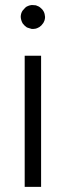

<svg xmlns="http://www.w3.org/2000/svg" viewBox="-20 -727 259 755"><path d="M109.4 -613.3Q108.4 -613.3 107.4 -613.3Q105.5 -613.3 104.5 -613.3Q99.6 -614.3 94.7 -616.2Q90.8 -617.2 85.9 -619.1Q81.1 -623 77.1 -626Q73.2 -629.9 69.3 -634.8Q62.5 -646.5 61.5 -660.2Q61.5 -673.8 68.4 -684.6Q72.3 -689.5 76.2 -693.4Q80.1 -698.2 85 -701.2Q94.7 -706.1 102.5 -707Q111.3 -707 109.4 -707Q115.2 -707 121.1 -706.1Q127 -704.1 132.8 -701.2Q137.7 -698.2 141.6 -694.3Q146.5 -690.4 149.4 -685.5Q155.3 -676.8 156.2 -667Q157.2 -664.1 157.2 -660.2Q157.2 -654.3 155.3 -647.5Q154.3 -644.5 153.3 -642.6Q152.3 -639.6 150.4 -636.7Q148.4 -633.8 146.5 -631.8Q144.5 -628.9 142.6 -627Q142.6 -627 142.6 -627Q142.6 -627 142.6 -627Q139.6 -624 136.7 -622.1Q134.8 -620.1 131.8 -619.1Q128.9 -617.2 126 -616.2Q123 -615.2 120.1 -614.3Q115.2 -613.3 112.3 -613.3Q109.4 -613.3 109.4 -613.3ZM77.1 0Q77.1 -17.6 77.1 -36.1Q77.1 -53.7 77.1 -71.3Q77.1 -110.4 77.1 -149.4Q77.1 -188.5 77.1 -227.5Q77.1 -266.6 77.1 -305.7Q77.1 -344.7 77.1 -383.8Q77.1 -414.1 77.1 -445.3Q77.1 -476.6 77.1 -507.8Q79.1 -507.8 81.1 -507.8Q83 -507.8 84 -507.8Q89.8 -507.8 95.7 -507.8Q101.6 -507.8 107.4 -507.8Q111.3 -507.8 115.2 -507.8Q119.1 -507.8 123 -507.8Q127.9 -507.8 132.8 -507.8Q136.7 -507.8 141.6 -507.8Q141.6 -505.9 141.6 -503.9Q141.6 -502 141.6 -500Q141.6 -443.4 141.6 -386.7Q141.6 -329.1 141.6 -272.5Q141.6 -233.4 141.6 -194.3Q141.6 -155.3 141.6 -116.2Q141.6 -85.9 141.6 -54.7Q141.6 -23.4 141.6 7.8Q139.6 7.8 137.7 7.8Q136.7 7.8 134.8 7.8Q128.9 7.8 123 7.8Q117.2 7.8 111.3 7.8Q107.4 7.8 103.5 7.8Q99.6 7.8 95.7 7.8Q90.8 7.8 86.9 7.8Q82 7.8 77.1 7.8Q77.1 5.9 77.1 3.9Q77.1 2 77.1 0Z"/></svg>

Font: LeFont
Style: Light
Weight: 300
Designer: Leryon MEDIA
Version: Version 1.0